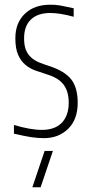

<svg xmlns="http://www.w3.org/2000/svg" viewBox="-20 -573 385 813"><path d="M166 12Q141 12 113.5 8Q86 4 39 -7V-44Q71 -34 102 -28.5Q133 -23 157 -23Q213 -23 242 -53.5Q271 -84 271 -138Q271 -186 249 -215Q227 -244 176 -259Q153 -266 129.5 -274.5Q106 -283 87 -299Q68 -315 56.5 -341.5Q45 -368 45 -411Q45 -476 85 -514.5Q125 -553 192 -553Q203 -553 212.5 -552.5Q222 -552 233.5 -550Q245 -548 258.5 -545Q272 -542 292 -538V-502Q234 -518 193 -518Q140 -518 111 -490.5Q82 -463 82 -411Q82 -380 90 -361Q98 -342 112 -329.5Q126 -317 145 -309Q164 -301 187 -294Q254 -272 281.5 -237Q309 -202 309 -138Q309 -67 268.5 -27.5Q228 12 166 12ZM169 66H204L152 220H117Z"/></svg>

Font: Encode Sans Compressed
Style: Thin
Weight: 100
Designer: Pablo Impallari, Andres Torresi
Foundry: Pablo Impallari, Andres Torresi
Version: Version 1.000; ttfautohint (v1.00) -l 8 -r 50 -G 200 -x 14 -